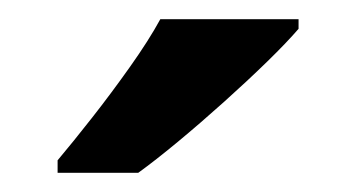

<svg xmlns="http://www.w3.org/2000/svg" viewBox="-20 -786 371 200"><path d="M291 -756Q279 -742 258.5 -722Q238 -702 213.5 -680Q189 -658 165.5 -638.5Q142 -619 124 -606H40V-619Q56 -638 76 -663.5Q96 -689 115.5 -716.5Q135 -744 147 -766H291Z"/></svg>

Font: Noto Sans Tangsa SemiBold
Style: Regular
Weight: 600
Version: Version 1.504